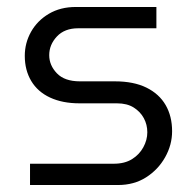

<svg xmlns="http://www.w3.org/2000/svg" viewBox="-20 -530 562 550"><path d="M66 0V-61H306Q337 -61 358 -74Q379 -87 390.5 -108Q402 -129 402 -151Q402 -173 392 -191.5Q382 -210 363 -222Q344 -234 315 -234H208Q159 -234 123.5 -250.5Q88 -267 69.5 -298Q51 -329 51 -370Q51 -407 69 -439Q87 -471 120 -490.5Q153 -510 197 -510H428V-449H204Q165 -449 143 -425.5Q121 -402 121 -372Q121 -343 143 -320Q165 -297 209 -297H309Q363 -297 399.5 -279Q436 -261 454.5 -229Q473 -197 473 -154Q473 -115 453 -79.5Q433 -44 398.5 -22Q364 0 318 0Z"/></svg>

Font: MuseoModerno SemiBold Light
Style: Regular
Weight: 300
Version: Version 1.001